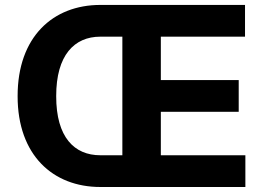

<svg xmlns="http://www.w3.org/2000/svg" viewBox="-20 -747 1058 767"><path d="M380.7 0H960.2V-126.8H622.5V-300.4H933.6V-427.2H622.5V-600.5H958.8V-727.3H380.7C191.4 -727.3 50.1 -599.4 50.4 -362.9C50.1 -127.5 191.4 0 380.7 0ZM468.8 -126.8H380.7C277.3 -126.8 204.2 -198.2 204.5 -362.9C204.2 -527 277.3 -600.5 380.7 -600.5H468.8Z"/></svg>

Font: Karasuma Gothic
Style: Bold
Weight: 700
Designer: Rasmus Andersson / Ryoko Nishizuka
Foundry: Genbu
Version: Version 1.00